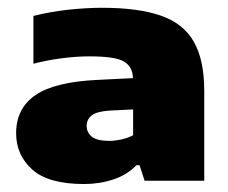

<svg xmlns="http://www.w3.org/2000/svg" viewBox="-20 -770 587 494"><path d="M196.5 -296.5Q104.5 -296.5 63 -333.8Q21.5 -371 21.5 -427Q21.5 -491.5 71.5 -525.5Q121.5 -559.5 232 -564.5L322 -569Q321.5 -598 299.2 -611.5Q277 -625 210 -625Q177 -625 138.5 -620Q100 -615 66 -606V-729Q109.5 -740 156 -745Q202.5 -750 242.5 -750Q335 -750 393.2 -730Q451.5 -710 478.5 -663Q505.5 -616 505.5 -536V-305H352L339 -345H331Q308 -320.5 272.2 -308.5Q236.5 -296.5 196.5 -296.5ZM203 -446Q203 -429 216.5 -418.2Q230 -407.5 261 -407.5Q275 -407.5 291.5 -411Q308 -414.5 322.5 -422V-488.5L263 -485.5Q229.5 -483.5 216.2 -473.2Q203 -463 203 -446Z"/></svg>

Font: Encode Sans Expanded ExtraBold
Style: Regular
Weight: 800
Width: 7
Designer: Multiple Designers
Foundry: Impallari Type
Version: Version 3.000; ttfautohint (v1.8.3) -l 8 -r 50 -G 200 -x 14 